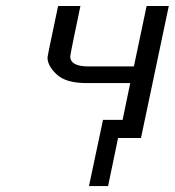

<svg xmlns="http://www.w3.org/2000/svg" viewBox="-20 -465 589 647"><path d="M140.1 -271Q140.1 -276.9 175.8 -444.8H251Q216.8 -282.7 216.8 -274.9Q216.8 -240.7 279.8 -241.2H431.2L474.1 -444.8H548.8L455.1 0H377.9L344.2 162.1H279.8L327.1 -61H393.1L418.9 -185.1H271Q202.1 -185.1 171.1 -214.1Q140.1 -243.2 140.1 -271Z"/></svg>

Font: CMU Sans Serif
Style: Oblique
Weight: 500
Italic angle: -12°
Version: Version 0.7.0